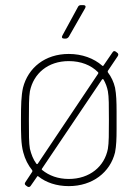

<svg xmlns="http://www.w3.org/2000/svg" viewBox="-20 -720 549 751"><path d="M306 -700H297C292 -700 287 -698 285 -693L224 -581C220 -574 223 -569 231 -569H237C242 -569 246 -572 249 -576L313 -688C317 -695 314 -700 306 -700ZM430 -377C425 -399 415 -420 402 -437C401 -439 401 -441 402 -443L441 -501C444 -506 443 -511 438 -514L433 -518C427 -522 423 -520 420 -515L385 -464C384 -462 382 -461 380 -463C347 -492 301 -509 249 -509C156 -509 90 -455 70 -377C63 -345 62 -309 62 -252C62 -197 62 -157 71 -124C78 -97 90 -74 106 -54C107 -52 107 -50 106 -48L79 -7C76 -2 76 2 82 6L86 9C91 13 97 12 100 7L125 -29C126 -31 128 -32 130 -30C160 -6 201 8 249 8C342 8 411 -46 430 -124C435 -150 436 -177 436 -215C436 -226 436 -238 436 -251C436 -263 436 -274 436 -284C436 -321 435 -351 430 -377ZM97 -138C93 -159 93 -196 93 -251C93 -301 93 -341 97 -363C111 -432 167 -481 249 -481C297 -481 336 -465 363 -438C365 -436 365 -434 364 -432L128 -80C127 -78 124 -77 122 -80C110 -96 102 -117 97 -138ZM402 -138C389 -69 331 -20 249 -20C207 -20 172 -33 145 -55C143 -56 143 -58 144 -60L379 -409C380 -411 383 -411 385 -409C393 -395 399 -379 402 -363C406 -342 406 -305 406 -251C406 -200 406 -160 402 -138Z"/></svg>

Font: Barlow Thin
Style: Regular
Weight: 250
Designer: Jeremy Tribby
Foundry: Tribby Type
Version: Version 1.422;hotconv 1.0.109;makeotfexe 2.5.65596